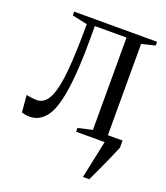

<svg xmlns="http://www.w3.org/2000/svg" viewBox="-127 -591 745 860"><g transform="rotate(20 245.0 -161.0)"><path d="M368.5 180 406.5 0 381.5 -34H479.5V0Q467 30 453.5 60.5Q440 91 426 121Q412 151 398.5 180ZM50 8Q40 8 30.2 6.2Q20.5 4.5 13 2L6 -79Q16 -76.5 31.2 -74.8Q46.5 -73 56.5 -73Q94 -73 114.5 -116.8Q135 -160.5 142.8 -248.5Q150.5 -336.5 150.5 -469L78.5 -484.5V-502.5H473.5V-484.5L409.5 -469V-33.5L473.5 -18V0H270.5V-18L338.5 -33.5V-473.5H187.5V-414.5Q187.5 -308 181.2 -236.8Q175 -165.5 164.8 -122.2Q154.5 -79 143 -56Q128.5 -27 105.5 -9.5Q82.5 8 50 8Z"/></g></svg>

Font: Merriweather 144pt Light
Style: Regular
Weight: 300
Version: Version 2.100